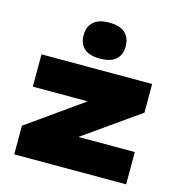

<svg xmlns="http://www.w3.org/2000/svg" viewBox="-105 -797 833 890"><g transform="rotate(15 311.5 -352.0)"><path d="M580 -155V0H43V-137.5L308.5 -325.5H45V-480.5H576V-343L309.5 -155ZM311 -531.5Q259.5 -531.5 235 -554.2Q210.5 -577 210.5 -615V-618.5Q210.5 -657 235 -680.5Q259.5 -704 311 -704Q363 -704 387.8 -680.5Q412.5 -657 412.5 -618.5V-615Q412.5 -577 387.8 -554.2Q363 -531.5 311 -531.5Z"/></g></svg>

Font: Anek Latin Expanded ExtraBold
Style: Regular
Weight: 800
Width: 7
Designer: Yesha Goshar
Foundry: Ek Type
Version: Version 1.003